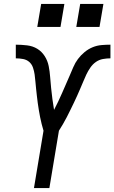

<svg xmlns="http://www.w3.org/2000/svg" viewBox="-20 -964 586 984"><path d="M154 0 203 -294Q198 -311 193.5 -328.5Q189 -346 185.5 -364Q182 -382 179 -400Q176 -418 173.5 -436Q171 -454 169 -472.5Q167 -491 165 -509Q163 -527 161.5 -545.5Q160 -564 157.5 -582Q155 -600 149 -617.5Q143 -635 130 -646.5Q117 -658 98.5 -661.5Q80 -665 61 -665V-735Q90 -735 119 -731.5Q148 -728 171 -714Q194 -700 209 -676.5Q224 -653 229.5 -625.5Q235 -598 237 -569.5Q239 -541 242 -513Q245 -485 248.5 -457Q252 -429 257 -401Q268 -422 278.5 -444Q289 -466 298.5 -488Q308 -510 317.5 -531.5Q327 -553 336.5 -575Q346 -597 355.5 -619.5Q365 -642 379.5 -661.5Q394 -681 413.5 -697Q433 -713 455 -722Q477 -731 500.5 -733Q524 -735 546 -735V-665Q527 -665 507.5 -661.5Q488 -658 471.5 -646.5Q455 -635 443 -617.5Q431 -600 422.5 -582Q414 -564 406.5 -545.5Q399 -527 391 -509Q383 -491 375 -472.5Q367 -454 358 -436Q349 -418 340.5 -400Q332 -382 322.5 -364Q313 -346 303 -328.5Q293 -311 282 -294L233 0ZM371 -826 391 -944H510L490 -826ZM171 -826 191 -944H310L290 -826Z"/></svg>

Font: Iosevka SS04
Style: Italic
Weight: 400
Italic angle: -9°
Monospace: yes
Designer: Belleve Invis
Foundry: Belleve Invis
Version: Version 19.0.0; ttfautohint (v1.8.4)